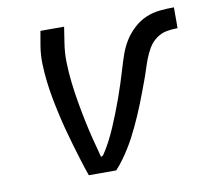

<svg xmlns="http://www.w3.org/2000/svg" viewBox="-64 -591 728 663"><g transform="rotate(-10 300.0 -260.0)"><path d="M196 0Q186 -28 177.5 -56Q169 -84 160.5 -112.5Q152 -141 144.5 -169.5Q137 -198 130.5 -227Q124 -256 118.5 -285.5Q113 -315 109.5 -345Q106 -375 105 -406Q104 -437 109 -468L118 -520H201L193 -468Q187 -432 188 -396.5Q189 -361 193 -326Q197 -291 203 -256.5Q209 -222 216 -188Q223 -154 231.5 -120.5Q240 -87 249 -54L253 -59L255 -56V-57Q270 -79 282 -102Q294 -125 304 -148.5Q314 -172 323.5 -196Q333 -220 341.5 -244Q350 -268 358 -292.5Q366 -317 373 -341Q380 -365 388.5 -389.5Q397 -414 410.5 -436Q424 -458 444 -476.5Q464 -495 487.5 -505Q511 -515 536.5 -517.5Q562 -520 586 -520V-447Q567 -447 547.5 -443.5Q528 -440 511 -427.5Q494 -415 483.5 -397Q473 -379 466 -360.5Q459 -342 453 -323Q447 -304 440 -285.5Q433 -267 426 -248Q419 -229 411.5 -210.5Q404 -192 396 -173.5Q388 -155 379.5 -137Q371 -119 361.5 -101Q352 -83 341 -65.5Q330 -48 318 -31.5Q306 -15 292 0Z"/></g></svg>

Font: Zed Sans Extended
Style: Italic
Weight: 400
Width: 7
Italic angle: -9°
Designer: Belleve Invis
Foundry: Belleve Invis
Version: Version 1.0.0; ttfautohint (v1.8.4)